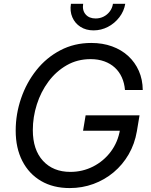

<svg xmlns="http://www.w3.org/2000/svg" viewBox="-20 -960 777 991"><path d="M339.8 10.7Q254.4 10.7 191.9 -25.9Q129.4 -62.5 95.2 -129.2Q61 -195.8 61 -285.6Q61 -371.6 88.9 -452.6Q116.7 -533.7 168 -598.1Q219.2 -662.6 291.3 -700.4Q363.3 -738.3 451.2 -738.3Q509.8 -738.3 558.3 -720.7Q606.9 -703.1 642.1 -670.7Q677.2 -638.2 696.8 -593.8Q716.3 -549.3 716.8 -495.6H625Q622.1 -531.2 608.9 -560.5Q595.7 -589.8 573 -610.8Q550.3 -631.8 518.6 -643.3Q486.8 -654.8 447.8 -654.8Q379.4 -654.8 324.5 -623.3Q269.5 -591.8 230.2 -539.1Q190.9 -486.3 170.2 -421.1Q149.4 -356 149.4 -288.6Q149.4 -187 201.9 -129.9Q254.4 -72.8 343.3 -72.8Q405.8 -72.8 460.2 -100.3Q514.6 -127.9 551.8 -177.2Q588.9 -226.6 599.6 -291.5L626 -285.2H408.7L421.9 -364.7H700.2L686.5 -282.7Q675.3 -217.3 644.3 -163.6Q613.3 -109.9 566.7 -70.8Q520 -31.7 462.2 -10.5Q404.3 10.7 339.8 10.7ZM462.9 -803.2Q423.8 -803.2 395.3 -821.5Q366.7 -839.8 353.3 -871.1Q339.8 -902.3 346.2 -940.4H409.2Q403.8 -906.7 421.9 -885.7Q439.9 -864.7 473.6 -864.7Q496.1 -864.7 514.9 -874.3Q533.7 -883.8 546.6 -900.9Q559.6 -918 563 -940.4H626.5Q620.1 -902.3 596.2 -871.1Q572.3 -839.8 537.4 -821.5Q502.4 -803.2 462.9 -803.2Z"/></svg>

Font: Inter 24pt
Style: Italic
Weight: 400
Italic angle: -9.3988°
Designer: Rasmus Andersson
Foundry: rsms
Version: Version 4.001;git-66647c0bb